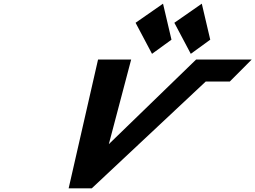

<svg xmlns="http://www.w3.org/2000/svg" viewBox="-20 -1027 1390 1045"><path d="M913.3 -811 807.4 -734 717.9 -903 867.3 -1007ZM1124.3 -811 1018.4 -734 928.9 -903 1078.3 -1007ZM353.6 -1.9H479.4L1099.8 -583.3H1230.8L1350.1 -703.1H1047.5L572.3 -242.4L693.9 -703.1H513.7Z"/></svg>

Font: Hussar
Style: BdWodka
Weight: 700
Foundry: Cannot Into Space Fonts
Version: Version 2.00